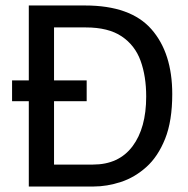

<svg xmlns="http://www.w3.org/2000/svg" viewBox="-20 -680 684 700"><path d="M85 0V-311H24V-387H85V-660H290Q456 -660 532 -573.5Q608 -487 608 -337Q608 -239 582 -174Q556 -109 513.5 -71Q471 -33 420.5 -16.5Q370 0 321 0ZM296 -311H177V-80H319Q413 -80 463 -146.5Q513 -213 513 -328Q513 -402 492.5 -458.5Q472 -515 423.5 -547.5Q375 -580 293 -580H177V-387H296Z"/></svg>

Font: Bricolage Grotesque 48pt
Style: Regular
Weight: 400
Designer: Mathieu Triay
Foundry: Atelier Triay
Version: Version 1.000; ttfautohint (v1.8.4.7-5d5b);gftools[0.9.32]